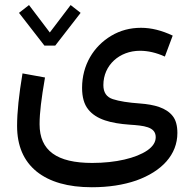

<svg xmlns="http://www.w3.org/2000/svg" viewBox="-20 -540 788 779"><path d="M307.1 -487.8 266.6 -519.5 182.1 -408.2 97.7 -519.5 57.1 -487.8 160.2 -355H204.1ZM680.7 -395.5C636.2 -416.5 593.8 -427.2 552.2 -427.2C507.8 -427.2 467.8 -416.5 431.6 -395C359.4 -352.1 313 -275.9 313 -183.6C313 -146 321.3 -116.7 337.9 -96.2C370.6 -54.7 430.7 -39.6 505.4 -34.2C562.5 -30.3 611.8 -26.4 611.8 16.6C611.8 36.6 600.6 54.2 577.6 70.3C531.7 101.6 449.7 121.1 354 121.1C210.9 121.1 140.6 71.3 140.6 -36.1C140.6 -60.5 142.6 -86.9 146 -115.7C149.4 -144.5 154.8 -181.2 162.6 -225.6L71.3 -242.2C56.6 -154.8 49.3 -84 49.3 -29.3C49.3 51.3 75.7 112.8 128.4 155.8C181.2 198.2 255.9 219.7 352.5 219.7C420.4 219.7 480.5 210.4 532.7 192.4C636.7 155.3 699.7 87.4 699.7 -0.5C699.7 -30.3 693.4 -53.7 680.2 -69.8C654.3 -102.5 606.9 -115.7 548.3 -120.1C500 -123.5 463.4 -129.4 438 -137.7C412.1 -146 399.4 -165 399.4 -194.8C399.4 -275.9 464.8 -334 547.9 -334C580.6 -334 614.3 -326.2 648.9 -310.5Z"/></svg>

Font: Estedad Medium
Style: Regular
Weight: 500
Designer: Amin Abedi
Version: Version 7.3